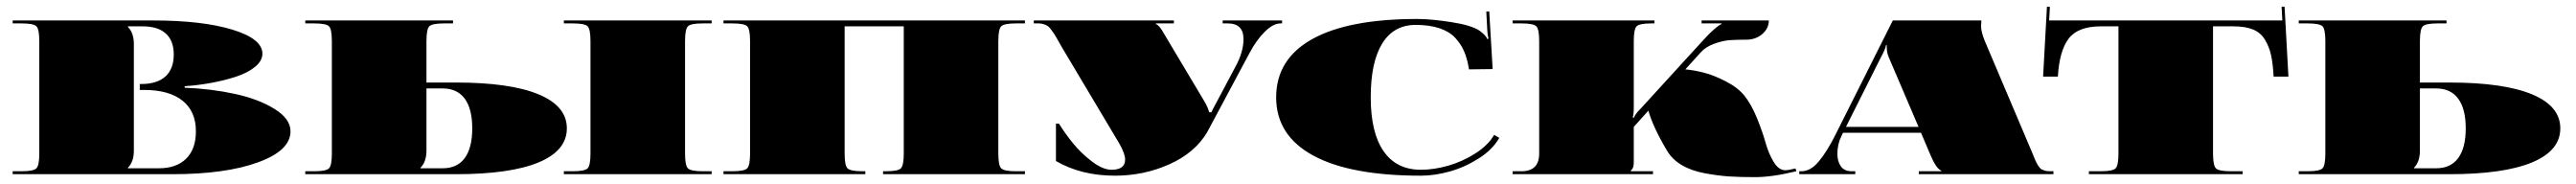

<svg xmlns="http://www.w3.org/2000/svg" viewBox="-20 -515 7619 544"><path d="M17.5 -454.5H432.7Q578.2 -454.5 667.2 -427.4Q756.1 -400.3 756.1 -356.2Q756.1 -335.2 734.3 -317.3Q712.4 -299.4 677.2 -288Q642 -276.7 603.4 -269.7Q564.7 -262.7 526.2 -260.1V-255.7Q604.5 -252.6 674.2 -237.5Q743.9 -222.5 791.5 -193.2Q839.2 -163.9 839.2 -126.7Q839.2 -69.9 743 -35Q646.9 0 489.5 0H17.5V-8.7H43.7Q79.1 -8.7 87.6 -17.3Q96.2 -25.8 96.2 -61.2V-393.4Q96.2 -428.8 87.6 -437.3Q79.1 -445.8 43.7 -445.8H17.5ZM375.9 -69.9Q375.9 -36.7 358.4 -19.2V-17.5H450.2Q501.7 -17.5 530.6 -45.9Q559.4 -74.3 559.4 -126.7Q559.4 -186.2 519.4 -217.7Q479.5 -249.1 406.5 -249.1H393.4V-266.6H397.7Q444.5 -266.6 469.2 -288.9Q493.9 -311.2 493.9 -354Q493.9 -394.7 470.3 -415.9Q446.7 -437.1 402.1 -437.1H358.4V-435.3Q375.9 -417.8 375.9 -384.6Z M1647.7 0V-8.7H1674Q1709.4 -8.7 1717.9 -17.3Q1726.4 -25.8 1726.4 -61.2V-393.4Q1726.4 -428.8 1717.9 -437.3Q1709.4 -445.8 1674 -445.8H1647.7V-454.5H2084.8V-445.8H2058.6Q2023.2 -445.8 2014.6 -437.3Q2006.1 -428.8 2006.1 -393.4V-61.2Q2006.1 -25.8 2014.6 -17.3Q2023.2 -8.7 2058.6 -8.7H2084.8V0ZM882.9 -454.5H1319.9V-445.8H1293.7Q1258.3 -445.8 1249.8 -437.3Q1241.3 -428.8 1241.3 -393.4V-271H1328.7Q1488.6 -271 1572.6 -236.2Q1656.5 -201.5 1656.5 -135.5Q1656.5 -69.5 1572.6 -34.7Q1488.6 0 1328.7 0H882.9V-8.7H909.1Q944.5 -8.7 953 -17.3Q961.5 -25.8 961.5 -61.2V-393.4Q961.5 -428.8 953 -437.3Q944.5 -445.8 909.1 -445.8H882.9ZM1223.8 -17.5H1289.3Q1332.2 -17.5 1354.5 -47.6Q1376.7 -77.8 1376.7 -135.5Q1376.7 -193.2 1354.5 -223.3Q1332.2 -253.5 1289.3 -253.5H1241.3V-69.9Q1241.3 -36.7 1223.8 -19.2Z M3011.4 -454.5V-445.8H2985.1Q2949.7 -445.8 2941.2 -437.3Q2932.7 -428.8 2932.7 -393.4V-61.2Q2932.7 -25.8 2941.2 -17.3Q2949.7 -8.7 2985.1 -8.7H3011.4V0H2591.8V-8.7H2600.5Q2635.9 -8.7 2644.4 -17.3Q2653 -25.8 2653 -61.2V-437.1H2478.1V-61.2Q2478.1 -25.8 2486.7 -17.3Q2495.2 -8.7 2530.6 -8.7H2539.3V0H2119.8V-8.7H2146Q2181.4 -8.7 2189.9 -17.3Q2198.4 -25.8 2198.4 -61.2V-393.4Q2198.4 -428.8 2189.9 -437.3Q2181.4 -445.8 2146 -445.8H2119.8V-454.5Z M3103.1 -38.9V-149.5H3111.9Q3131.1 -118.9 3154.5 -90.3Q3177.9 -61.6 3209.8 -37.4Q3241.7 -13.1 3267.5 -13.1Q3307.7 -13.1 3307.7 -43.3Q3307.7 -59.9 3291.1 -89.6L3119.3 -377.6Q3115.4 -384.6 3108 -397.7Q3100.5 -410.8 3097.5 -415.4Q3094.4 -420 3088.5 -427.9Q3082.6 -435.8 3078.2 -438.4Q3073.9 -441 3067.1 -443.4Q3060.3 -445.8 3052 -445.8H3037.6V-454.5H3451.9V-445.8H3398.6V-444.1Q3403.4 -442.3 3408.2 -436.8Q3413 -431.4 3416.5 -425.9Q3420 -420.5 3426.6 -408.9Q3433.1 -397.3 3437.9 -389.9L3542.8 -214.2Q3551.6 -199.3 3556.4 -183.1H3562.9Q3563.8 -186.6 3578.7 -213.7L3634.2 -318.2Q3657.8 -361.5 3657.8 -399.5Q3657.8 -445.8 3611 -445.8H3596.2V-454.5H3771.9V-445.8H3767.5Q3745.6 -445.8 3720.9 -421.3Q3696.2 -396.9 3675.7 -358.4L3550.3 -124.1Q3514.4 -63.4 3439 -29.5Q3363.6 4.4 3277.5 4.4Q3177.9 4.4 3103.1 -38.9Z M4394.7 -310.8 4324.7 -309.9 4324.3 -312.5Q4319.5 -341.8 4310.3 -363.2Q4301.1 -384.6 4283.9 -403.2Q4266.6 -421.8 4237.1 -431.6Q4207.6 -441.4 4167 -441.4Q4102.3 -441.4 4068.2 -386.6Q4034.1 -331.7 4034.1 -227.3Q4034.1 -122.8 4072.1 -68Q4110.1 -13.1 4182.7 -13.1Q4220.7 -13.1 4263.1 -25.1Q4305.5 -37.2 4343.5 -61.4Q4381.6 -85.7 4399 -116.3L4414.3 -107.5Q4394.7 -72.6 4353.1 -46.3Q4311.6 -20.1 4267.3 -7.9Q4222.9 4.4 4182.7 4.4Q3973.8 4.4 3864.1 -55.1Q3754.4 -114.5 3754.4 -227.3Q3754.4 -340 3861.2 -399.5Q3968.1 -458.9 4171.3 -458.9Q4212.4 -458.9 4271.9 -449.7Q4331.3 -440.6 4355.8 -424.4Q4375.4 -410 4378.9 -399.5L4382.4 -400.3Q4379.4 -412.6 4378.9 -424.8L4375.9 -480.8L4384.6 -481.2Z M4812.1 -139.9V-36.7Q4812.1 -25.3 4810.3 -20.5Q4808.6 -15.7 4803.3 -10.5V-8.7H4868.9V0H4453.7V-8.7H4479.9Q4532.3 -8.7 4532.3 -61.2V-393.4Q4532.3 -428.8 4523.8 -437.3Q4515.3 -445.8 4479.9 -445.8H4453.7V-454.5H4873.3V-445.8H4864.5Q4829.1 -445.8 4820.6 -437.3Q4812.1 -428.8 4812.1 -393.4V-197.6Q4812.1 -176.6 4809 -168.3L4812.1 -166.5Q4817.7 -179.6 4829.5 -190.6L5019.7 -398.6Q5053.8 -435.8 5071.7 -444.1V-445.8H5012.7V-454.5H5211.5Q5211.5 -430.9 5192.1 -414.3Q5172.6 -397.7 5145.1 -397.7Q5114.5 -397.7 5094.8 -396.2Q5075.2 -394.7 5050 -385.7Q5024.9 -376.7 5010.1 -360.1L4964.6 -309.9Q4989.5 -307.7 5019 -300.3Q5048.5 -292.8 5083.9 -274.7Q5119.3 -256.6 5139 -232.5Q5159.5 -207.2 5176.4 -165.9Q5193.2 -124.6 5202.1 -92.4Q5211.1 -60.3 5226 -36.1Q5240.8 -11.8 5260.1 -11.8Q5269.7 -11.8 5290.6 -17L5292.8 -8.7Q5221.2 8.7 5170.5 8.7Q5125.4 8.7 5093.3 6.6Q5061.2 4.4 5021.9 -2.8Q4982.5 -10.1 4954.1 -26.9Q4925.7 -43.7 4910.4 -69.5Q4868.9 -139.4 4855.3 -187.9Z M5654.3 -139.9 5566.4 -345.3Q5560.3 -359.3 5560.3 -374.1Q5560.3 -376.3 5560.3 -378.5L5560.8 -381.1H5557.7Q5557.7 -372.4 5542.4 -344.4L5439.7 -139.9ZM5578.2 -454.5H5840V-449.3Q5839.2 -442.3 5839.2 -438.8Q5839.2 -420.5 5850.1 -394.2L5987.8 -69.9Q5989.9 -65.1 5993.7 -55.7Q5997.4 -46.3 5998.7 -43.3Q6000 -40.2 6003.3 -33.7Q6006.6 -27.1 6008.1 -25.1Q6009.6 -23.2 6012.9 -19Q6016.2 -14.9 6018.8 -14Q6021.4 -13.1 6025.6 -11.4Q6029.7 -9.6 6034.3 -9.2Q6038.9 -8.7 6045 -8.7H6053.3V0H5655.2V-8.7H5721.6V-10.5Q5706.7 -16.2 5689.7 -56.4L5661.7 -122.4H5430.9L5426.6 -113.6Q5414.3 -89.2 5414.3 -60.3Q5414.3 -37.6 5424.6 -23.2Q5434.9 -8.7 5456.7 -8.7H5467.2V0H5301.6V-8.7H5308.1Q5335.2 -8.7 5359.5 -38Q5383.7 -67.3 5407.3 -114.1Z M6040.6 -454.5H6730.3L6728.1 -494.8L6736.9 -495.2L6748.3 -288.5H6704.5Q6702.4 -327.4 6696.9 -352.1Q6691.4 -376.7 6679 -397.5Q6666.5 -418.3 6643.8 -427.7Q6621.1 -437.1 6586.5 -437.1H6525.3V-61.2Q6525.3 -25.8 6533.9 -17.3Q6542.4 -8.7 6577.8 -8.7H6612.8V0H6158.2V-8.7H6193.2Q6228.6 -8.7 6237.1 -17.3Q6245.6 -25.8 6245.6 -61.2V-437.1H6193.2Q6125.9 -437.1 6098.3 -400.8Q6070.8 -364.5 6066.4 -288.5H6022.7L6034.1 -495.2L6042.8 -494.8Z M6778.8 -454.5H7215.9V-445.8H7189.7Q7154.3 -445.8 7145.8 -437.3Q7137.2 -428.8 7137.2 -393.4V-271H7224.7Q7384.6 -271 7468.5 -236.2Q7552.4 -201.5 7552.4 -135.5Q7552.4 -69.5 7468.5 -34.7Q7384.6 0 7224.7 0H6778.8V-8.7H6805.1Q6840.5 -8.7 6849 -17.3Q6857.5 -25.8 6857.5 -61.2V-393.4Q6857.5 -428.8 6849 -437.3Q6840.5 -445.8 6805.1 -445.8H6778.8ZM7119.8 -17.5H7185.3Q7228.1 -17.5 7250.4 -47.6Q7272.7 -77.8 7272.7 -135.5Q7272.7 -193.2 7250.4 -223.3Q7228.1 -253.5 7185.3 -253.5H7137.2V-69.9Q7137.2 -36.7 7119.8 -19.2Z"/></svg>

Font: FoglihtenBlackPcs
Style: BlackPcs
Weight: 900
Version: Version 0.75